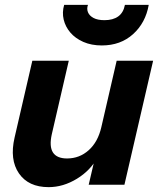

<svg xmlns="http://www.w3.org/2000/svg" viewBox="-20 -760 651 790"><path d="M180 10Q97 10 58 -46.5Q19 -103 40 -194L113 -510H263L193 -207Q182 -157 198 -132.5Q214 -108 256 -108Q307 -108 345 -142Q383 -176 397 -237L382 -114Q353 -59 296.5 -24.5Q240 10 180 10ZM345 0 373 -120H370L460 -510H610L492 0ZM399 -573Q356 -573 323 -587.5Q290 -602 269.5 -626Q249 -650 242 -679.5Q235 -709 244 -740H342Q336 -724 342 -709.5Q348 -695 365 -686Q382 -677 410 -677Q445 -677 466.5 -692.5Q488 -708 494 -740H592Q579 -666 527.5 -619.5Q476 -573 399 -573Z"/></svg>

Font: Instrument Sans
Style: Bold Italic
Weight: 700
Italic angle: -13°
Designer: Rodrigo Fuenzalida
Foundry: fragTYPE
Version: Version 1.000;gftools[0.9.28]